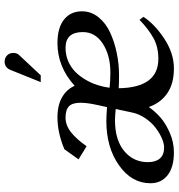

<svg xmlns="http://www.w3.org/2000/svg" viewBox="8 -762 757 813"><g transform="rotate(-90 386.5 -355.5)"><path d="M475.6 -230Q433.6 -230 419.4 -231.4Q421.9 -63.5 543.9 -63.5Q595.2 -63.5 633.1 -85Q670.9 -106.4 709 -143.1L721.7 -126.5Q690.9 -79.1 629.2 -38.3Q567.4 2.4 503.4 2.4Q439 2.4 398.2 -25.6Q357.4 -53.7 339.8 -104Q321.8 -78.1 297.1 -55.9Q272.5 -33.7 231.9 -15.6Q191.4 2.4 147.9 2.4Q85 2.4 51 -24.4Q17.1 -51.3 17.1 -97.2Q17.1 -176.3 92.8 -230Q168.5 -283.7 281.2 -283.7Q302.2 -283.7 339.4 -280.8L348.6 -322.8Q357.9 -364.7 357.9 -393.1Q357.9 -427.7 342.8 -442.1Q327.6 -456.5 294.9 -456.5Q262.7 -456.5 233.4 -433.6Q204.1 -410.6 173.8 -367.2L118.2 -401.4L161.1 -461.4Q231.4 -490.7 295.9 -490.7Q347.2 -490.7 381.1 -471.2Q415 -451.7 429.7 -418Q510.3 -490.7 610.4 -490.7Q675.3 -490.7 710.2 -462.9Q745.1 -435.1 745.1 -386.7Q745.1 -348.1 720 -316.9Q694.8 -285.6 654.5 -267.3Q614.3 -249 568.1 -239.5Q522 -230 475.6 -230ZM168.5 -39.1Q185.5 -39.1 207.8 -48.8Q230 -58.6 252 -75.2Q273.9 -91.8 292 -118.2Q310.1 -144.5 316.4 -173.8L331.5 -244.1Q298.3 -247.1 284.2 -247.1Q200.2 -247.1 153.3 -208Q106.4 -168.9 106.4 -107.9Q106.4 -75.2 121.8 -57.1Q137.2 -39.1 168.5 -39.1ZM590.3 -456.5Q560.1 -456.5 533.7 -445.1Q507.3 -433.6 488.5 -414.8Q469.7 -396 455.3 -371.3Q440.9 -346.7 432.9 -321.3Q424.8 -295.9 421.4 -270Q452.1 -266.6 485.4 -266.6Q558.6 -266.6 607.9 -298.6Q657.2 -330.6 657.2 -383.3Q657.2 -456.5 590.3 -456.5ZM474.1 -561.5H445.3L497.6 -691.4Q500.5 -698.7 505.9 -704.1Q516.1 -714.4 531.7 -714.4Q547.9 -714.4 558.3 -704.1Q568.8 -693.8 568.8 -678.2Q568.8 -662.1 560.5 -653.8Z"/></g></svg>

Font: Flanker
Style: Italic
Weight: 400
Italic angle: -12°
Designer: Flanker
Version: Version 2.027